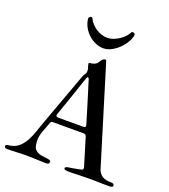

<svg xmlns="http://www.w3.org/2000/svg" viewBox="-193 -1028 1010 1145"><g transform="rotate(20 312.0 -455.5)"><path d="M370.1 -280.3Q380.9 -280.3 380.9 -289.6Q380.9 -293.9 380.4 -296.4Q377.4 -305.7 372.1 -323.2Q366.7 -340.8 359.9 -363.8Q353 -386.7 345 -412.8Q336.9 -439 328.9 -465.3Q320.8 -491.7 313 -516.4Q305.2 -541 299.3 -561Q298.3 -562 296.6 -564.5Q294.9 -566.9 291.5 -566.9Q287.1 -566.9 284.7 -558.6Q280.3 -546.4 272.7 -523.9Q265.1 -501.5 255.9 -474.1Q246.6 -446.8 236.6 -417.5Q226.6 -388.2 217.8 -363Q209 -337.9 202.6 -319.6Q196.3 -301.3 194.3 -295.4Q193.4 -293.9 193.4 -291.5Q193.4 -280.3 208.5 -280.3ZM-32.2 -12.7Q-32.2 -21 -23.7 -22.5Q-15.1 -23.9 2 -26.9Q33.7 -33.7 54.7 -54.7Q75.7 -75.7 89.8 -102.8Q104 -129.9 113.5 -159.2Q123 -188.5 131.8 -211.9L256.8 -554.2Q261.2 -566.9 264.9 -572Q268.6 -577.1 271 -580.8Q273.4 -584.5 274.9 -589.4Q276.4 -594.2 276.4 -606.4Q276.4 -611.8 274.9 -616.2Q273.4 -620.6 271.7 -625.2Q270 -629.9 268.6 -635.5Q267.1 -641.1 267.1 -649.4Q279.8 -650.9 291.3 -653.6Q302.7 -656.2 312.5 -663.1Q317.9 -667 321.8 -673.6Q325.7 -680.2 330.1 -686.5Q334.5 -692.9 340.3 -697.5Q346.2 -702.1 356 -702.1Q356.9 -702.1 357.9 -701.7Q358.9 -701.2 359.9 -698.7Q360.8 -696.3 366 -679.7Q371.1 -663.1 379.6 -635.5Q388.2 -607.9 399.2 -571.8Q410.2 -535.6 422.6 -494.9Q435.1 -454.1 448.5 -410.2Q461.9 -366.2 475.1 -323.5Q488.3 -280.8 500.2 -241Q512.2 -201.2 522.5 -168.5Q532.7 -135.7 540 -111.6Q547.4 -87.4 550.8 -76.2Q556.2 -60.1 567.9 -47.9Q579.6 -35.6 593.8 -31.2Q607.9 -26.4 619.4 -25.9Q630.9 -25.4 638.9 -24.9Q647 -24.4 651.4 -21.5Q655.8 -18.6 655.8 -9.3Q655.8 -6.3 653.8 -4.6Q651.9 -2.9 648.9 -2Q646 -1 642.8 -0.7Q639.6 -0.5 637.7 0H593.8Q589.8 0 585.4 -0.2Q581.1 -0.5 572 -0.7Q563 -1 547.4 -1.2Q531.7 -1.5 505.9 -1.5Q478.5 -1.5 452.4 -0.7Q426.3 0 399.4 1H374.5Q370.6 1 365.7 0.7Q360.8 0.5 356.4 -0.5Q352.1 -1.5 349.1 -3.9Q346.2 -6.3 346.2 -10.7Q346.2 -14.6 350.1 -17.1Q354 -19.5 359.4 -21Q364.7 -22.5 370.6 -23.2Q376.5 -23.9 380.4 -24.4Q397 -26.9 412.6 -30Q428.2 -33.2 443.4 -36.1Q454.6 -39.6 454.6 -48.3Q454.6 -49.3 454.6 -51.5Q454.6 -53.7 453.6 -55.7L400.4 -230.5Q399.4 -234.4 395.3 -239.3Q391.1 -244.1 385.3 -244.1H187Q180.2 -244.1 177.7 -241.9Q175.3 -239.7 173.3 -237.3L147.9 -168.9Q141.6 -152.3 139.2 -138.9Q136.7 -125.5 136.7 -113.3Q136.7 -98.6 139.6 -81.1Q142.1 -63.5 151.4 -53.7Q160.6 -43.9 173.1 -39.1Q185.5 -34.2 199.7 -32.5Q213.9 -30.8 225.6 -29.3Q237.3 -27.8 244.9 -25.1Q252.4 -22.5 252.4 -15.1Q252.4 -10.7 249.8 -5.9Q247.1 -1 237.3 0H216.3Q187.5 -1 160.4 -2.2Q133.3 -3.4 104 -3.4Q71.8 -3.4 45.7 -1.7Q19.5 0 -6.8 0H-13.2Q-32.2 0 -32.2 -12.7ZM317.9 -760.7Q292.5 -760.7 268.1 -771.5Q243.7 -782.2 223.9 -800Q204.1 -817.9 190.7 -841.6Q177.2 -865.2 173.8 -891.6Q173.3 -894 173.3 -898.9Q173.3 -901.9 174.6 -903.3Q175.8 -904.8 177.2 -906.2Q183.1 -912.1 188.5 -912.1H190.9Q194.3 -912.1 197.8 -904.8Q207 -886.7 220.7 -872.3Q234.4 -857.9 250.5 -848.1Q266.6 -838.4 283.9 -833Q301.3 -827.6 317.9 -827.6Q338.9 -827.6 358.6 -835.2Q378.4 -842.8 395 -854.2Q411.6 -865.7 424.1 -879.2Q436.5 -892.6 442.4 -904.8Q443.4 -907.7 444.6 -908.7Q445.8 -909.7 447.8 -910.6Q449.7 -911.6 451.7 -911.6Q459 -911.6 464.8 -905.3Q466.8 -903.3 466.8 -898.9Q466.8 -896 466.3 -893.6Q462.4 -873 448.2 -849.6Q434.1 -826.2 413.6 -806.4Q393.1 -786.6 368.2 -773.7Q343.3 -760.7 317.9 -760.7Z"/></g></svg>

Font: IM FELL French Canon SC
Style: Regular
Weight: 400
Designer: Igino Marini
Foundry: Igino Marini
Version: 3.00